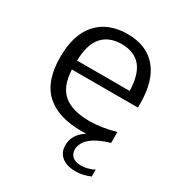

<svg xmlns="http://www.w3.org/2000/svg" viewBox="-178 -674 941 1004"><g transform="rotate(30 293.0 -172.0)"><path d="M424 207.5Q369 207.5 339.2 182.5Q309.5 157.5 309.5 115.5Q309.5 49.5 374 9Q360 9.5 345 9.5Q204 9.5 130 -58.2Q56 -126 56 -271Q56 -408 121.2 -479.5Q186.5 -551 302.5 -551Q417 -551 478.5 -478.8Q540 -406.5 540 -268.5V-244.5H141.5Q145.5 -145 198.2 -100.8Q251 -56.5 356 -56.5Q392 -56.5 431 -62.8Q470 -69 511 -80.5V-14.5Q452 3 420.2 23.8Q388.5 44.5 376 66.5Q363.5 88.5 363.5 109.5Q363.5 136 381.5 151.5Q399.5 167 432 167Q450.5 167 470.2 162.2Q490 157.5 511 147V188.5Q491.5 197 469 202.2Q446.5 207.5 424 207.5ZM301.5 -490Q226.5 -490 185.2 -444Q144 -398 141.5 -298.5H459Q456.5 -397.5 416.8 -443.8Q377 -490 301.5 -490Z"/></g></svg>

Font: Encode Sans Expanded Expanded
Style: Regular
Weight: 400
Width: 7
Designer: Multiple Designers
Foundry: Impallari Type
Version: Version 3.000; ttfautohint (v1.8.3) -l 8 -r 50 -G 200 -x 14 